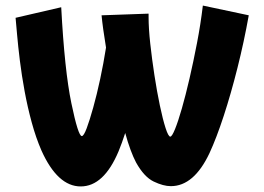

<svg xmlns="http://www.w3.org/2000/svg" viewBox="-20 -588 949 690"><path d="M270 82Q187 82 129 -47Q109 -93 94 -148Q79 -203 68.5 -260Q58 -317 51.5 -369.5Q45 -422 41.5 -462.5Q38 -503 36 -524L200 -562Q212 -335 236.5 -217Q261 -99 274 -99Q281 -99 291.5 -127Q302 -155 315 -201.5Q328 -248 340 -304Q352 -360 361 -417Q349 -490 345 -533L514 -539V-527Q514 -486 520 -431Q526 -376 535 -317.5Q544 -259 554.5 -209Q565 -159 575 -128Q585 -97 592 -97Q598 -97 609 -124Q620 -151 633.5 -198Q647 -245 661 -305.5Q675 -366 688 -433.5Q701 -501 709 -568L874 -533Q857 -438 833.5 -344.5Q810 -251 784 -171.5Q758 -92 733 -38Q677 81 594 81Q567 81 532.5 64.5Q498 48 469 -4Q459 -23 449 -50Q439 -77 430 -110Q418 -73 406 -44Q353 82 270 82Z"/></svg>

Font: Mochiy Pop P One
Style: Regular
Weight: 400
Designer: FONTDASU
Foundry: FONTDASU / Google Inc. / Adobe
Version: Version 2.000